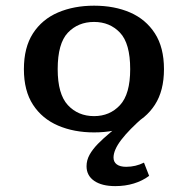

<svg xmlns="http://www.w3.org/2000/svg" viewBox="-20 -448 652 666"><path d="M379.9 197.6Q333.2 197.6 306.7 179.3Q280.2 161 280.2 128.5Q280.2 107.8 290.6 88.9Q301.1 70 319.8 50.8Q338.5 31.7 364.2 10.4Q389.9 -10.8 420.8 -36.5L479.8 -43.6Q427.8 1.5 400.8 36.8Q373.8 72.1 373.8 98.6Q373.8 113.8 385.1 122.2Q396.4 130.6 417.7 130.6Q450.7 130.6 479.4 116.1L497.3 162Q474.4 179.2 444.4 188.4Q414.5 197.6 379.9 197.6ZM306.3 11.3Q236.5 11.3 181.4 -12.4Q126.3 -36 94.6 -84.5Q62.9 -132.9 62.9 -208.1Q62.9 -283.4 94.4 -332.2Q126 -381 181.2 -404.7Q236.5 -428.3 306.3 -428.3Q376.9 -428.3 431.3 -404.7Q485.8 -381 517.3 -332.2Q548.8 -283.4 548.8 -208.1Q548.8 -133.2 517.3 -84.6Q485.8 -36 431.3 -12.4Q376.9 11.3 306.3 11.3ZM306.3 -45.2Q360.8 -45.2 396.2 -83.3Q431.6 -121.4 431.6 -208.1Q431.6 -297.4 396.2 -334.7Q360.8 -371.9 306.3 -371.9Q251 -371.9 215.5 -334.7Q180.1 -297.4 180.1 -208.1Q180.1 -121.4 215.5 -83.3Q251 -45.2 306.3 -45.2Z"/></svg>

Font: Playfair 5pt SemiExpanded Light
Style: Regular
Weight: 300
Width: 6
Designer: Claus Eggers Sørensen
Foundry: Claus Eggers Sørensen
Version: Version 2.203